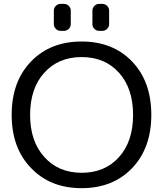

<svg xmlns="http://www.w3.org/2000/svg" viewBox="-20 -978 835 987"><path d="M208 -170.9Q280.3 -89.8 399.9 -89.8Q519.5 -89.8 591.8 -170.4Q664.1 -251 664.1 -387.2Q664.1 -523.4 591.8 -604Q519.5 -684.6 399.9 -684.6Q280.3 -684.6 207.5 -604Q134.8 -523.4 134.8 -387.2Q134.8 -251 208 -170.9ZM139.6 -114.3Q40 -216.8 40 -387.7Q40 -558.6 139.2 -661.6Q238.3 -764.6 399.4 -764.6Q560.5 -764.6 659.2 -661.6Q757.8 -558.6 757.8 -387.7Q757.8 -216.8 659.2 -113.8Q560.5 -10.7 399.4 -10.7Q238.3 -10.7 139.6 -114.3ZM291 -819.3Q277.3 -819.3 267.1 -829.6Q256.8 -839.8 256.8 -853.5V-923.8Q256.8 -937.5 267.1 -947.8Q277.3 -958 291 -958H308.6Q323.2 -958 333.5 -947.8Q343.8 -937.5 343.8 -923.8V-853.5Q343.8 -839.8 333.5 -829.6Q323.2 -819.3 308.6 -819.3ZM490.2 -819.3Q475.6 -819.3 465.3 -829.6Q455.1 -839.8 455.1 -853.5V-923.8Q455.1 -937.5 465.3 -947.8Q475.6 -958 490.2 -958H505.9Q520.5 -958 530.8 -947.8Q541 -937.5 541 -923.8V-853.5Q541 -839.8 530.8 -829.6Q520.5 -819.3 505.9 -819.3Z"/></svg>

Font: Gen Jyuu GothicL Regular
Style: Regular
Weight: 400
Designer: [Source Han Sans]
Ryoko NISHIZUKA  (kana & ideographs); Paul D. Hunt (Latin, Greek & Cyrillic); Wenlong ZHANG  (bopomofo
Version: Version 1.002.20150607